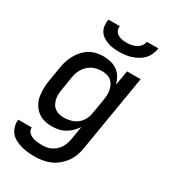

<svg xmlns="http://www.w3.org/2000/svg" viewBox="-228 -853 1056 1189"><g transform="rotate(30 300.0 -258.5)"><path d="M215 223Q190 223 165.5 220.5Q141 218 118 211.5Q95 205 74 194Q53 183 38.5 165.5Q24 148 17.5 124.5Q11 101 14 76H110Q109 89 114.5 99.5Q120 110 129 117Q138 124 149.5 128.5Q161 133 172.5 135Q184 137 196.5 138Q209 139 222 139Q238 139 254.5 136Q271 133 287 124.5Q303 116 316 103.5Q329 91 338 76Q347 61 352 45Q357 29 360 12L375 -80Q361 -59 343.5 -42Q326 -25 304.5 -13Q283 -1 259.5 3.5Q236 8 213 8Q184 8 157 0.5Q130 -7 109.5 -24Q89 -41 75.5 -65Q62 -89 57.5 -116.5Q53 -144 53.5 -173Q54 -202 59 -231L76 -331Q79 -355 87 -379.5Q95 -404 107.5 -427Q120 -450 138 -470Q156 -490 178.5 -503.5Q201 -517 226.5 -522.5Q252 -528 276 -528Q304 -528 330 -521.5Q356 -515 377 -499.5Q398 -484 410.5 -461.5Q423 -439 430 -414L448 -520H545L454 26Q450 53 440 80Q430 107 413 130.5Q396 154 373 173Q350 192 323.5 203Q297 214 269.5 218.5Q242 223 215 223ZM251 -76Q275 -76 300 -82.5Q325 -89 345.5 -105Q366 -121 378 -144.5Q390 -168 393 -192L410 -292Q413 -310 414 -328.5Q415 -347 411.5 -364.5Q408 -382 400.5 -397.5Q393 -413 380 -424Q367 -435 349.5 -439.5Q332 -444 314 -444Q297 -444 280 -441Q263 -438 247 -430Q231 -422 217.5 -410Q204 -398 194 -382.5Q184 -367 178.5 -350.5Q173 -334 170 -317L154 -217Q151 -200 150.5 -182.5Q150 -165 154 -148.5Q158 -132 166 -117.5Q174 -103 187.5 -93.5Q201 -84 217.5 -80Q234 -76 251 -76ZM343 -600Q322 -600 301 -602.5Q280 -605 260.5 -612Q241 -619 224.5 -630.5Q208 -642 198 -659Q188 -676 186 -697.5Q184 -719 187 -740H269Q266 -723 273 -708.5Q280 -694 293 -686Q306 -678 322 -675Q338 -672 355 -672Q372 -672 389 -675Q406 -678 422 -686Q438 -694 449 -708.5Q460 -723 463 -740H545Q542 -719 533 -697.5Q524 -676 508 -659Q492 -642 471.5 -630.5Q451 -619 429.5 -612Q408 -605 386 -602.5Q364 -600 343 -600Z"/></g></svg>

Font: Iosevka Aile Medium
Style: Italic
Weight: 500
Italic angle: -9°
Designer: Belleve Invis
Foundry: Belleve Invis
Version: Version 31.1.0; ttfautohint (v1.8.4)